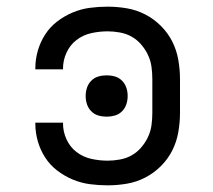

<svg xmlns="http://www.w3.org/2000/svg" viewBox="-20 -548 640 576"><path d="M303 8Q276 8 249.5 4.5Q223 1 198 -9.5Q173 -20 151.5 -36.5Q130 -53 115.5 -75.5Q101 -98 93.5 -124Q86 -150 86 -177V-180H169V-178Q169 -153 179.5 -130Q190 -107 209.5 -92Q229 -77 253.5 -71.5Q278 -66 303 -66Q321 -66 340 -69.5Q359 -73 375 -82Q391 -91 403.5 -105.5Q416 -120 424 -137Q432 -154 434.5 -172.5Q437 -191 437 -210V-310Q437 -329 434.5 -347.5Q432 -366 424 -383Q416 -400 403.5 -414.5Q391 -429 375 -438Q359 -447 340 -450.5Q321 -454 303 -454Q278 -454 253.5 -448.5Q229 -443 209.5 -428Q190 -413 179.5 -390Q169 -367 169 -342V-340H86V-343Q86 -370 93.5 -396Q101 -422 115.5 -444.5Q130 -467 151.5 -483.5Q173 -500 198 -510.5Q223 -521 249.5 -524.5Q276 -528 303 -528Q332 -528 361 -523Q390 -518 416 -504.5Q442 -491 463 -470Q484 -449 497 -423Q510 -397 515 -368Q520 -339 520 -310V-210Q520 -181 515 -152Q510 -123 497 -97Q484 -71 463 -50Q442 -29 416 -15.5Q390 -2 361 3Q332 8 303 8ZM300 -198Q287 -198 275 -201.5Q263 -205 254 -214Q245 -223 241 -235Q237 -247 237 -260Q237 -273 241 -285Q245 -297 254 -306Q263 -315 275 -318.5Q287 -322 300 -322Q313 -322 325 -318.5Q337 -315 346 -306Q355 -297 359 -285Q363 -273 363 -260Q363 -247 359 -235Q355 -223 346 -214Q337 -205 325 -201.5Q313 -198 300 -198Z"/></svg>

Font: R Plex Mono
Style: Regular
Weight: 400
Monospace: yes
Designer: Belleve Invis
Foundry: Belleve Invis
Version: Version 31.8.0